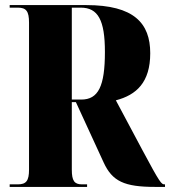

<svg xmlns="http://www.w3.org/2000/svg" viewBox="-20 -734 668 754"><path d="M18 0H322V-10H302C272 -10 262 -24 262 -68V-333H278L387 -96C421 -22 468 0 589 0H628V-10H626C614 -10 609 -14 539 -145L435 -340C516 -361 570 -411 570 -525C570 -643 506 -714 319 -714H18V-704H50C83 -704 94 -690 94 -645V-68C94 -24 83 -10 50 -10H18ZM299 -343H262V-704H297C365 -704 392 -655 392 -530C392 -395 366 -343 299 -343Z"/></svg>

Font: Noto Serif Display ExtraCondensed Black
Style: Regular
Weight: 900
Width: 2
Designer: Monotype Design Team
Foundry: Monotype Imaging Inc.
Version: Version 2.009